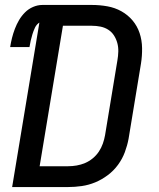

<svg xmlns="http://www.w3.org/2000/svg" viewBox="-20 -755 640 775"><path d="M29 0 139 -664Q127 -656 121 -643Q115 -630 111 -617Q107 -604 104 -591Q101 -578 99 -565H21Q24 -584 28.5 -602Q33 -620 40 -638.5Q47 -657 57 -674Q67 -691 81 -705Q95 -719 113.5 -727Q132 -735 151 -735H351Q383 -735 413.5 -729.5Q444 -724 470 -709.5Q496 -695 515 -672.5Q534 -650 543.5 -621.5Q553 -593 553.5 -561Q554 -529 549 -498L499 -195Q494 -168 484 -141Q474 -114 456.5 -90Q439 -66 415 -48Q391 -30 364.5 -19Q338 -8 310 -4Q282 0 255 0ZM255 -84Q272 -84 289.5 -87Q307 -90 323.5 -97Q340 -104 354.5 -116Q369 -128 379 -143Q389 -158 395 -175Q401 -192 404 -209L454 -512Q457 -529 457.5 -547Q458 -565 453.5 -581.5Q449 -598 440 -612Q431 -626 417 -635Q403 -644 386 -647.5Q369 -651 351 -651H234L140 -84Z"/></svg>

Font: Iosevka Curly MdExObl
Style: Regular
Weight: 500
Width: 7
Italic angle: -9°
Monospace: yes
Designer: Belleve Invis
Foundry: Belleve Invis
Version: Version 11.1.0; ttfautohint (v1.8.3)